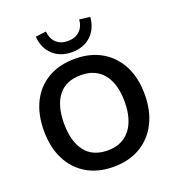

<svg xmlns="http://www.w3.org/2000/svg" viewBox="-164 -1071 1115 1212"><g transform="rotate(-20 393.5 -464.5)"><path d="M55 -353Q55 -464 95.5 -545Q136 -626 212 -670.5Q288 -715 393 -715Q497 -715 573 -670.5Q649 -626 690.5 -545Q732 -464 732 -354Q732 -243 690.5 -161.5Q649 -80 573 -35Q497 10 393 10Q288 10 212.5 -35Q137 -80 96 -161.5Q55 -243 55 -353ZM190 -353Q190 -234 241 -167Q292 -100 393 -100Q491 -100 544 -167Q597 -234 597 -353Q597 -473 544.5 -539Q492 -605 393 -605Q292 -605 241 -539Q190 -473 190 -353ZM393 -760Q315 -760 265.5 -806Q216 -852 210 -930L281 -939Q286 -890 315 -862.5Q344 -835 392 -835Q441 -835 471 -862.5Q501 -890 505 -939L576 -930Q570 -852 520.5 -806Q471 -760 393 -760Z"/></g></svg>

Font: Mulish ExtraLight
Style: Bold
Weight: 700
Version: Version 3.603